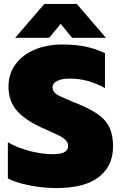

<svg xmlns="http://www.w3.org/2000/svg" viewBox="-20 -940 614 975"><path d="M205 -920H370L518 -748H346L288 -819L230 -748H57ZM20 -34V-217Q75 -187 135.5 -172Q196 -157 249 -157Q326 -157 326 -198Q326 -215 314.5 -227.5Q303 -240 280 -251.5Q257 -263 207 -285Q110 -327 66.5 -377Q23 -427 23 -501Q23 -563 57.5 -611.5Q92 -660 154 -687Q216 -714 297 -714Q363 -714 414 -703.5Q465 -693 513 -670V-493Q426 -541 335 -541Q295 -541 271 -529.5Q247 -518 247 -496Q247 -474 268.5 -460.5Q290 -447 350 -423L372 -414Q443 -385 481.5 -356.5Q520 -328 537 -290.5Q554 -253 554 -196Q554 -97 482 -41Q410 15 265 15Q198 15 130 1.5Q62 -12 20 -34Z"/></svg>

Font: Prompt ExtraBold
Style: Regular
Weight: 800
Designer: Katatrad Team
Foundry: CadsonDemak
Version: Version 1.001